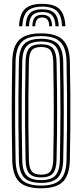

<svg xmlns="http://www.w3.org/2000/svg" viewBox="-20 -983 432 1010"><path d="M196.2 7.5Q115.5 7.5 80.9 -27Q46.2 -61.5 44.5 -139.8Q43 -215.2 42.4 -279.6Q41.8 -344 41.8 -404.2Q41.8 -464.5 42.5 -526.9Q43.2 -589.2 44.5 -660.2Q46.2 -738.8 81 -773.1Q115.8 -807.5 196.2 -807.5Q275.8 -807.5 310.6 -773.1Q345.5 -738.8 347.5 -660.2Q349.5 -567 350.1 -482.9Q350.8 -398.8 350 -315.2Q349.2 -231.8 347.5 -139.8Q345.5 -61.8 310.9 -27.1Q276.2 7.5 196.2 7.5ZM196.2 -6.8Q267.2 -6.8 297.8 -38.1Q328.2 -69.5 330 -140.2Q331.8 -231.5 332.5 -313.8Q333.2 -396 332.6 -479.9Q332 -563.8 330 -659.8Q328.2 -731.2 297.4 -762.2Q266.5 -793.2 196.2 -793.2Q123.5 -793.2 93.5 -761.6Q63.5 -730 62 -659.8Q60 -559.5 59.5 -476.9Q59 -394.2 59.6 -314Q60.2 -233.8 62 -140.2Q63.5 -70 93.5 -38.4Q123.5 -6.8 196.2 -6.8ZM196.2 -21Q133.5 -21 107.1 -48.8Q80.8 -76.5 79.5 -140.5Q77.5 -241 77 -323.5Q76.5 -406 77.1 -486.1Q77.8 -566.2 79.5 -659.5Q80.8 -723.8 107.2 -751.4Q133.8 -779 196.2 -779Q258.5 -779 284.8 -750.9Q311 -722.8 312.5 -659.2Q314 -582 314.8 -517.2Q315.5 -452.5 315.5 -392.8Q315.5 -333 314.8 -271.9Q314 -210.8 312.5 -141Q311 -78.2 285.1 -49.6Q259.2 -21 196.2 -21ZM196.2 -35.5Q250.2 -35.5 272 -60.5Q293.8 -85.5 295 -141.5Q296.5 -218 297.2 -281.6Q298 -345.2 298 -404.1Q298 -463 297.2 -524.5Q296.5 -586 295 -658.5Q293.8 -713.5 272.5 -739Q251.2 -764.5 196.2 -764.5Q142.2 -764.5 120.1 -740Q98 -715.5 97 -659.2Q95 -563.2 94.4 -481.8Q93.8 -400.2 94.4 -318.6Q95 -237 97 -141Q98 -83.5 120.6 -59.5Q143.2 -35.5 196.2 -35.5ZM196.2 -49.8Q151.8 -49.8 133.6 -70.9Q115.5 -92 114.5 -141.2Q112.5 -241.8 111.9 -324.1Q111.2 -406.5 112 -486.2Q112.8 -566 114.5 -658.8Q115.5 -708 133.5 -729.1Q151.5 -750.2 196.2 -750.2Q241.8 -750.2 259.1 -728.1Q276.5 -706 277.5 -658Q279 -579.2 279.8 -515.5Q280.5 -451.8 280.5 -393.8Q280.5 -335.8 279.8 -275.1Q279 -214.5 277.5 -142Q276.5 -93.8 259 -71.8Q241.5 -49.8 196.2 -49.8ZM196.2 -64.2Q232.8 -64.2 246 -83Q259.2 -101.8 260.2 -142.5Q261.5 -218.8 262.2 -280.9Q263 -343 263 -400.8Q263 -458.5 262.2 -520.2Q261.5 -582 260.2 -657.5Q259.2 -699.2 245.8 -717.5Q232.2 -735.8 196.2 -735.8Q161.2 -735.8 147 -718.5Q132.8 -701.2 132 -658.5Q130 -562.2 129.4 -481Q128.8 -399.8 129.4 -318.5Q130 -237.2 132 -141.8Q132.8 -100 146.6 -82.1Q160.5 -64.2 196.2 -64.2ZM202 -962.8Q139.2 -962.8 111 -935.4Q82.8 -908 80.2 -845H97.5Q99.8 -900.5 124.1 -924.4Q148.5 -948.2 202 -948.2Q255.5 -948.2 279.8 -924.4Q304 -900.5 306.5 -845H324Q321 -908 292.8 -935.4Q264.5 -962.8 202 -962.8ZM202 -934Q157.2 -934 137.1 -913.4Q117 -892.8 115 -845H132.5Q134 -885 150.1 -902.4Q166.2 -919.8 202 -919.8Q237.8 -919.8 253.9 -902.4Q270 -885 271.8 -845H289Q287 -892.8 266.8 -913.4Q246.5 -934 202 -934ZM202 -905.2Q175.2 -905.2 163.1 -891.2Q151 -877.2 150 -845H165.2Q165.5 -891 202 -891Q239 -891 238.8 -845H254.2Q253 -877.2 240.9 -891.2Q228.8 -905.2 202 -905.2Z"/></svg>

Font: Big Shoulders Inline Display SemiBold
Style: Regular
Weight: 600
Designer: Patric King
Foundry: XO Type Co
Version: Version 1.000